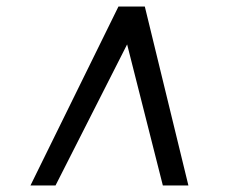

<svg xmlns="http://www.w3.org/2000/svg" viewBox="-20 -768 688 586"><path d="M73 -202 341.5 -748H422L555 -202H477L368 -632.5L149.5 -202Z"/></svg>

Font: Merriweather 28pt
Style: Italic
Weight: 400
Italic angle: -7.8°
Version: Version 2.101